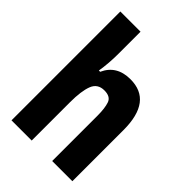

<svg xmlns="http://www.w3.org/2000/svg" viewBox="-224 -854 948 948"><g transform="rotate(45 250.0 -380.0)"><path d="M40 0H181V-268Q181 -345 197 -387Q213 -429 260 -429Q303 -429 313.5 -399Q324 -369 324 -316V0H465V-357Q465 -559 312 -559Q216 -559 180 -479H171Q181 -539 181 -607V-760H40Z"/></g></svg>

Font: Noto Sans Mono Condensed Extra
Style: Regular
Weight: 800
Width: 3
Designer: Monotype Design Team
Foundry: Monotype Imaging Inc.
Version: Version 1.900